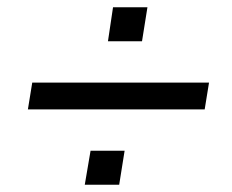

<svg xmlns="http://www.w3.org/2000/svg" viewBox="-20 -552 640 530"><path d="M57 -250 69 -324H557L545 -250ZM214 -42 230 -136H324L309 -42ZM278 -438 292 -532H387L372 -438Z"/></svg>

Font: Nunito Sans 12pt ExtraLight 12pt SemiBold
Style: Italic
Weight: 600
Italic angle: -9°
Version: Version 3.101;gftools[0.9.27]